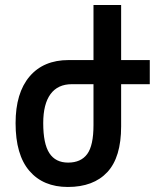

<svg xmlns="http://www.w3.org/2000/svg" viewBox="-20 -734 630 764"><path d="M576 -399H462V-231Q462 -108 407 -49Q352 10 250 10Q152 10 97 -54Q42 -118 42 -244Q42 -364 97.5 -429.5Q153 -495 253 -495H352V-714H462V-495H576ZM352 -399H266Q210 -399 181 -359.5Q152 -320 152 -244Q152 -162 176.5 -124.5Q201 -87 251 -87Q302 -87 327 -121Q352 -155 352 -236Z"/></svg>

Font: Noto Sans Armenian Medium Cond
Style: Regular
Weight: 500
Width: 3
Designer: Monotype Design team
Foundry: Monotype Imaging Inc.
Version: Version 1.000